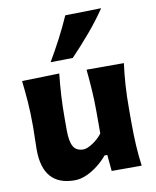

<svg xmlns="http://www.w3.org/2000/svg" viewBox="-95 -946 841 1034"><g transform="rotate(-10 325.0 -429.0)"><path d="M229.5 15.1Q55.7 15.1 55.7 -183.6Q55.7 -220.2 56.9 -248.3Q58.1 -276.4 58.1 -306.2Q58.1 -384.8 53.7 -442.6Q49.3 -500.5 42.5 -560.5L246.6 -565.9Q240.2 -505.9 236.8 -448.2Q233.4 -390.6 233.4 -328.1V-256.3Q233.4 -198.2 249 -169.4Q264.6 -140.6 304.7 -140.6Q324.7 -140.6 356.2 -161.4Q387.7 -182.1 408.2 -209.5V-328.1Q408.2 -390.6 404.5 -445.6Q400.9 -500.5 395 -560.5H599.1Q591.3 -500.5 587.4 -442.6Q583.5 -384.8 583.5 -306.2V-242.2Q583.5 -172.9 586.7 -116.2Q589.8 -59.6 597.7 0H433.6L425.3 -88.9H410.2Q387.2 -61 356.9 -37.4Q326.7 -13.7 293.7 0.7Q260.7 15.1 229.5 15.1ZM211.4 -633.8Q246.1 -692.9 276.6 -751.2Q307.1 -809.6 333 -868.7L529.8 -873Q488.3 -811.5 438 -752.2Q387.7 -692.9 333 -635.7Z"/></g></svg>

Font: Pinar DS4-Bold
Style: Regular
Weight: 700
Designer: Amin Abedi
Version: Version 2.000